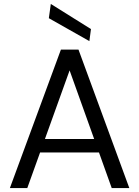

<svg xmlns="http://www.w3.org/2000/svg" viewBox="-20 -951 704 971"><path d="M30 0 288 -700H377L634 0H545L332 -595L118 0ZM148 -180 172 -248H489L513 -180ZM432 -743 227 -859 237 -931 440 -804Z"/></svg>

Font: DM Sans 16pt
Style: Regular
Weight: 400
Version: Version 4.004;gftools[0.9.30]